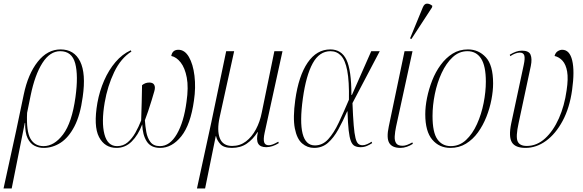

<svg xmlns="http://www.w3.org/2000/svg" viewBox="-64 -825 3292 1084"><path d="M-44 239 27 -86 70 -291Q94 -407 149 -476.5Q204 -546 278 -546Q355 -546 388.5 -478Q422 -410 403 -278Q389 -174 356 -111Q323 -48 278 -19Q233 10 182 10Q155 10 131 -2Q107 -14 92 -44.5Q77 -75 78 -131H76L2 239ZM182 0Q242 0 292 -66Q342 -132 362 -276Q379 -399 360.5 -467.5Q342 -536 276 -536Q218 -536 175.5 -469.5Q133 -403 109 -286L89 -188Q84 -84 108 -42Q132 0 182 0Z M594 10Q527 10 495 -51.5Q463 -113 486 -245Q498 -311 524 -370.5Q550 -430 588 -474.5Q626 -519 674 -541L678 -534Q618 -496 580.5 -417.5Q543 -339 527 -246Q508 -135 525.5 -67.5Q543 0 597 0Q632 0 657 -21.5Q682 -43 700.5 -76Q719 -109 733 -145Q735 -201 736 -247.5Q737 -294 738 -344Q756 -359 779 -359Q800 -359 807 -345.5Q814 -332 807 -309Q802 -291 792.5 -260Q783 -229 772.5 -197.5Q762 -166 754 -146Q756 -114 762 -80Q768 -46 785.5 -23Q803 0 839 0Q895 0 934.5 -68Q974 -136 989 -250Q1001 -332 990.5 -387Q980 -442 956 -472.5Q932 -503 903 -509Q909 -544 943 -544Q979 -544 1002.5 -503.5Q1026 -463 1034 -397Q1042 -331 1031 -257Q1012 -121 959.5 -55.5Q907 10 840 10Q788 10 764.5 -26.5Q741 -63 739 -123Q716 -62 679.5 -26Q643 10 594 10Z M1048 239 1129 -134 1213 -536H1258L1176 -163Q1160 -89 1177 -45Q1194 -1 1247 -1Q1291 -1 1324.5 -26.5Q1358 -52 1381 -95Q1404 -138 1414 -190L1485 -536H1531L1430 -75Q1422 -38 1427.5 -21.5Q1433 -5 1453 -5Q1463 -5 1475.5 -9.5Q1488 -14 1507 -25L1510 -17Q1473 6 1439 6Q1405 6 1393.5 -14.5Q1382 -35 1392 -79H1390Q1364 -38 1329 -14Q1294 10 1245 10Q1199 10 1179.5 -12Q1160 -34 1156 -56H1154L1094 239Z M1709 10Q1671 10 1641.5 -15.5Q1612 -41 1600.5 -100.5Q1589 -160 1603 -261Q1622 -397 1673 -471.5Q1724 -546 1801 -546Q1864 -546 1892 -487.5Q1920 -429 1920 -289H1923L2032 -536H2080L1926 -243Q1929 -165 1933 -117.5Q1937 -70 1943 -46Q1949 -22 1958.5 -13.5Q1968 -5 1983 -5Q1995 -5 2009.5 -11.5Q2024 -18 2034 -25L2037 -17Q2024 -8 2007.5 -1Q1991 6 1972 6Q1952 6 1938.5 -1Q1925 -8 1917 -28.5Q1909 -49 1904.5 -89Q1900 -129 1898 -196H1896Q1872 -141 1846 -94Q1820 -47 1787.5 -18.5Q1755 10 1709 10ZM1714 -4Q1757 -4 1789 -39Q1821 -74 1848.5 -132.5Q1876 -191 1906 -262Q1908 -366 1896.5 -426Q1885 -486 1861 -511Q1837 -536 1802 -536Q1739 -536 1701.5 -467.5Q1664 -399 1646 -270Q1609 -4 1714 -4Z M2197 10Q2150 10 2133.5 -18Q2117 -46 2131 -111L2220 -536H2265L2172 -109Q2166 -80 2164.5 -55.5Q2163 -31 2172.5 -16.5Q2182 -2 2209 -2Q2221 -2 2234.5 -7Q2248 -12 2264 -21L2267 -13Q2252 -3 2233.5 3.5Q2215 10 2197 10ZM2259 -605 2251 -608 2323 -783Q2332 -805 2347.5 -804.5Q2363 -804 2377 -792L2375 -783Z M2479 10Q2416 10 2376.5 -36.5Q2337 -83 2337 -180Q2337 -223 2347 -272.5Q2357 -322 2376 -370.5Q2395 -419 2424 -458.5Q2453 -498 2491 -522Q2529 -546 2578 -546Q2638 -546 2679 -501.5Q2720 -457 2720 -354Q2720 -312 2710.5 -262.5Q2701 -213 2682 -165Q2663 -117 2634.5 -77.5Q2606 -38 2567 -14Q2528 10 2479 10ZM2481 0Q2530 0 2567 -34.5Q2604 -69 2629 -124.5Q2654 -180 2666.5 -243.5Q2679 -307 2679 -364Q2679 -453 2652 -494.5Q2625 -536 2575 -536Q2528 -536 2491.5 -502Q2455 -468 2429.5 -413Q2404 -358 2391 -294Q2378 -230 2378 -170Q2378 -77 2405.5 -38.5Q2433 0 2481 0Z M2903 10Q2845 10 2826 -21.5Q2807 -53 2822 -127L2893 -459Q2901 -496 2896 -512Q2891 -528 2871 -528Q2847 -528 2817 -508L2814 -516Q2832 -527 2848.5 -533Q2865 -539 2883 -539Q2922 -539 2931.5 -516Q2941 -493 2933 -453L2864 -130Q2847 -53 2858.5 -27Q2870 -1 2910 -1Q2967 -1 3013.5 -43.5Q3060 -86 3091.5 -157Q3123 -228 3135 -315Q3145 -381 3138 -421Q3131 -461 3112 -482Q3093 -503 3067 -509Q3072 -528 3085 -536Q3098 -544 3110 -544Q3152 -544 3166.5 -484Q3181 -424 3166 -317Q3152 -216 3112.5 -142.5Q3073 -69 3018.5 -29.5Q2964 10 2903 10Z"/></svg>

Font: Noto Serif Display Condensed ExtraLight
Style: Italic
Weight: 200
Width: 3
Italic angle: -12°
Designer: Monotype Design Team
Foundry: Monotype Imaging Inc.
Version: Version 2.009